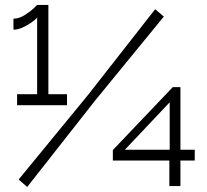

<svg xmlns="http://www.w3.org/2000/svg" viewBox="-20 -751 836 775"><path d="M250.5 -370.9V-326.5H49V-370.9H129.9V-679.6Q122.9 -671.6 106.2 -659.7Q89.6 -647.9 70.1 -639.5Q50.6 -631.2 34.3 -631.2V-675.6Q55.6 -675.6 77.6 -688.9Q99.6 -702.3 114.6 -716.1Q129.6 -730 129.9 -731H175.3V-370.9ZM55.3 -26.5 335 -367.4 606.3 -713.8 641.3 -684.2 363.2 -344.2 89.7 3.8ZM663.6 0V-102.9H435.5V-145.3L677.3 -399.2H708.3V-146.6H766.1V-102.9H708.3V0ZM484 -146.6H665V-338.1Z"/></svg>

Font: Raleway Thin
Style: Regular
Weight: 100
Designer: Matt McInerney, Pablo Impallari, Rodrigo Fuenzalida
Foundry: Matt McInerney, Pablo Impallari, Rodrigo Fuenzalida
Version: Version 4.026